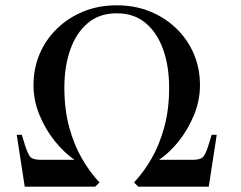

<svg xmlns="http://www.w3.org/2000/svg" viewBox="-20 -702 906 722"><path d="M73 0 43 -195H62L74 -156Q85 -121 95 -111Q105 -101 134 -101H260Q221 -128 186 -171.5Q151 -215 128.5 -269.5Q106 -324 106 -382Q106 -445 129 -499Q152 -553 194 -594Q236 -635 293 -658.5Q350 -682 419 -682Q488 -682 545 -658.5Q602 -635 644 -594Q686 -553 709 -499Q732 -445 732 -382Q732 -324 709.5 -269.5Q687 -215 652.5 -171.5Q618 -128 578 -101H704Q733 -101 743 -111Q753 -121 764 -156L776 -195H795L765 0H500L484 -16Q520 -54 550 -106Q580 -158 598 -224.5Q616 -291 616 -372Q616 -453 593.5 -516Q571 -579 527.5 -615.5Q484 -652 419 -652Q354 -652 310.5 -615.5Q267 -579 244.5 -516Q222 -453 222 -372Q222 -291 240 -224.5Q258 -158 288 -106Q318 -54 354 -16L338 0Z"/></svg>

Font: Ibarra Real Nova Medium
Style: Italic
Weight: 500
Italic angle: -22°
Designer: Jose Maria Ribagorda & Octavio Pardo
Foundry: Octavio Pardo
Version: Version 2.000